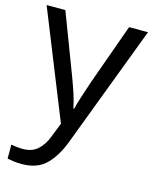

<svg xmlns="http://www.w3.org/2000/svg" viewBox="-116 -613 742 931"><g transform="rotate(15 255.0 -148.0)"><path d="M1 -536H95L211 -231Q226 -191 238 -154.5Q250 -118 256 -85H260Q266 -110 279 -150.5Q292 -191 306 -232L415 -536H510L279 74Q251 150 206.5 195Q162 240 84 240Q60 240 42 237.5Q24 235 11 232V162Q22 164 37.5 166Q53 168 70 168Q116 168 144.5 142Q173 116 189 73L217 2Z"/></g></svg>

Font: Noto Sans Rejang
Style: Regular
Weight: 400
Designer: Monotype Design Team
Foundry: Monotype Imaging Inc.
Version: Version 2.001; ttfautohint (v1.8.4.7-5d5b)